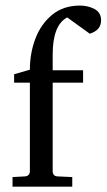

<svg xmlns="http://www.w3.org/2000/svg" viewBox="-20 -703 390 703"><path d="M350.1 -628.4Q350.1 -592.3 308.6 -579.6L226.1 -639.2Q172.9 -611.3 172.9 -503.4V-445.8H284.2V-400.4H172.9V-77.1Q172.9 -57.6 191.4 -57.1L244.6 -54.7V-19.5H25.9V-54.7L70.3 -57.1Q89.4 -58.1 89.4 -77.1V-400.4H31.7V-431.2L89.4 -447.8Q89.4 -508.8 109.9 -562.3Q130.4 -615.7 171.4 -649.2Q212.4 -682.6 272.9 -682.6Q302.2 -682.6 326.2 -669.9Q350.1 -657.2 350.1 -628.4Z"/></svg>

Font: Annapurna SIL
Style: Regular
Weight: 400
Designer: Peter Martin, Annie Olsen
Foundry: SIL International
Version: Version 2.000